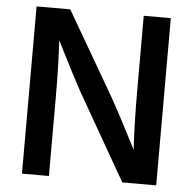

<svg xmlns="http://www.w3.org/2000/svg" viewBox="-52 -782 838 835"><g transform="rotate(5 367.0 -365.0)"><path d="M660.2 -730V0H512.2L296.9 -376Q260.7 -441.4 185.1 -591.8Q191.9 -484.9 191.9 -335.9V0H74.2V-730H221.2L430.2 -370.1Q479 -283.7 548.8 -146Q542 -270.5 542 -404.8V-730Z"/></g></svg>

Font: Nacelle SemiBold
Style: Regular
Weight: 600
Designer: Sora Sagano
Foundry: Sora Sagano
Version: Version 1.000;FEAKit 1.0